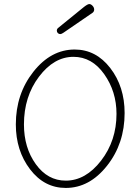

<svg xmlns="http://www.w3.org/2000/svg" viewBox="-20 -920 692 946"><path d="M277 -752Q270 -752 265 -757Q260 -762 260 -769Q260 -777 266 -782L394 -886Q412 -900 420 -900Q428 -900 436 -891.5Q444 -883 444 -873Q444 -863 436 -857L293 -759Q283 -752 277 -752ZM304 6Q198 6 128 -86Q58 -178 58 -307Q58 -457 144.5 -566.5Q231 -676 348 -676Q453 -676 523.5 -584.5Q594 -493 594 -363Q594 -213 507.5 -103.5Q421 6 304 6ZM304 -30Q402 -30 478 -128.5Q554 -227 554 -359Q554 -469 493.5 -554.5Q433 -640 342 -640Q246 -640 172 -542Q98 -444 98 -307Q98 -192 156.5 -111Q215 -30 304 -30Z"/></svg>

Font: Comic Neue Light
Style: Regular
Weight: 300
Designer: Craig Rozynski
Foundry: Craig Rozynski
Version: Version 2.003